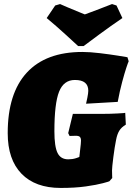

<svg xmlns="http://www.w3.org/2000/svg" viewBox="-20 -915 658 946"><path d="M18 -259Q18 -455 112 -557Q206 -659 386 -659Q423 -659 472.5 -653Q522 -647 559.5 -641Q597 -635 608 -633L614 -613Q611 -607 602.5 -581.5Q594 -556 582 -511.5Q570 -467 560 -413L404 -404Q406 -411 410.5 -434Q415 -457 415 -468Q415 -521 349 -521Q294 -521 271 -463Q248 -405 248 -268Q248 -193 263.5 -161.5Q279 -130 316 -130Q337 -130 354 -135.5Q371 -141 371 -142L378 -205Q379 -211 379 -222Q379 -235 373.5 -240.5Q368 -246 354 -246Q342 -246 334 -245.5Q326 -245 323 -245L316 -259L339 -354H489Q523 -354 560 -356Q597 -358 597 -359L600 -301Q578 -288 567.5 -270.5Q557 -253 552 -226Q545 -192 538.5 -141Q532 -90 532 -76Q532 -62 532.5 -51.5Q533 -41 533 -38L519 -22Q519 -21 487.5 -12.5Q456 -4 403 3.5Q350 11 279 11Q154 11 86 -59Q18 -129 18 -259ZM392 -688H365Q351 -701 303.5 -744.5Q256 -788 210 -826L252 -888L276 -895Q295 -886 378 -852L398 -844Q448 -862 532 -895L554 -888L583 -826Q527 -788 468 -744.5Q409 -701 392 -688Z"/></svg>

Font: Alegreya Black
Style: Italic
Weight: 900
Italic angle: -7°
Designer: Juan Pablo del Peral
Foundry: Huerta Tipografica
Version: Version 2.007; ttfautohint (v1.6)